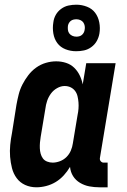

<svg xmlns="http://www.w3.org/2000/svg" viewBox="-20 -789 540 817"><path d="M135 8Q109 8 87 -2Q65 -12 51 -31Q37 -50 31 -73.5Q25 -97 23 -122Q21 -147 23.5 -172.5Q26 -198 31 -223L50 -343Q54 -365 59.5 -387Q65 -409 75.5 -429.5Q86 -450 100.5 -469Q115 -488 134 -501.5Q153 -515 175 -521.5Q197 -528 219 -528Q241 -528 261 -521.5Q281 -515 295.5 -501Q310 -487 319 -468.5Q328 -450 332 -430L347 -520H472L405 -116Q404 -108 409 -102.5Q414 -97 421 -97H438V8H403Q381 8 360 4Q339 0 320.5 -11Q302 -22 291 -39.5Q280 -57 278 -79Q267 -60 251.5 -43Q236 -26 217 -14.5Q198 -3 176.5 2.5Q155 8 135 8ZM204 -97Q219 -97 235 -103Q251 -109 263 -121Q275 -133 281.5 -148.5Q288 -164 290 -179L310 -299Q313 -313 314 -326.5Q315 -340 314 -353Q313 -366 310 -379Q307 -392 299.5 -402Q292 -412 280.5 -417.5Q269 -423 255 -423Q239 -423 223 -414Q207 -405 196.5 -390.5Q186 -376 180.5 -359.5Q175 -343 173 -326L153 -206Q151 -194 150 -182Q149 -170 149.5 -158Q150 -146 153 -135Q156 -124 162.5 -115Q169 -106 180.5 -101.5Q192 -97 204 -97ZM304 -571Q280 -571 258.5 -579.5Q237 -588 224 -605.5Q211 -623 207 -646.5Q203 -670 207 -694Q209 -711 217.5 -726Q226 -741 240.5 -751.5Q255 -762 271.5 -765.5Q288 -769 305 -769Q328 -769 350 -760.5Q372 -752 385 -734.5Q398 -717 402.5 -693.5Q407 -670 403 -646Q400 -629 391.5 -614Q383 -599 368.5 -588.5Q354 -578 337.5 -574.5Q321 -571 304 -571ZM305 -633Q311 -633 317 -634.5Q323 -636 328 -640Q333 -644 336 -649.5Q339 -655 340 -661Q342 -670 340.5 -678.5Q339 -687 334.5 -693.5Q330 -700 322 -703.5Q314 -707 305 -707Q299 -707 292.5 -705.5Q286 -704 281 -700Q276 -696 273 -690.5Q270 -685 269 -679Q268 -670 269 -661.5Q270 -653 275 -646.5Q280 -640 288 -636.5Q296 -633 305 -633Z"/></svg>

Font: Iosevka Curly Extrabold
Style: Italic
Weight: 800
Italic angle: -9°
Monospace: yes
Designer: Belleve Invis
Foundry: Belleve Invis
Version: Version 22.1.2; ttfautohint (v1.8.4)